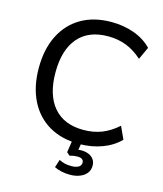

<svg xmlns="http://www.w3.org/2000/svg" viewBox="-130 -810 935 1100"><g transform="rotate(15 337.0 -260.5)"><path d="M395 9Q290 9 215 -35Q140 -79 99.5 -160.5Q59 -242 59 -353Q59 -464 99.5 -545Q140 -626 215 -670Q290 -714 395 -714Q467 -714 529.5 -691.5Q592 -669 634 -625L600 -551Q554 -592 505 -611Q456 -630 397 -630Q281 -630 219.5 -558Q158 -486 158 -353Q158 -220 219.5 -147.5Q281 -75 397 -75Q456 -75 505 -94Q554 -113 600 -154L634 -80Q592 -37 529.5 -14Q467 9 395 9ZM389 193Q362 193 337.5 187.5Q313 182 296 173L311 126Q329 135 345.5 139Q362 143 384 143Q411 143 426.5 134Q442 125 442 107Q442 95 433 88Q424 81 404 81Q393 81 383 82.5Q373 84 359 88L341 72L355 -20H410L397 56L371 48Q383 45 395 43Q407 41 417 41Q442 41 461 49Q480 57 491 72.5Q502 88 502 110Q502 135 488 153.5Q474 172 448 182.5Q422 193 389 193Z"/></g></svg>

Font: Nunito Sans 12pt ExtraLight 12pt Medium
Style: Regular
Weight: 500
Version: Version 3.101;gftools[0.9.27]